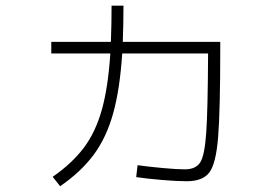

<svg xmlns="http://www.w3.org/2000/svg" viewBox="-20 -641 978 678"><path d="M460.9 -15.6 465.8 -57.6Q505.4 -52.2 555.2 -47.6Q605 -43 632.8 -43Q670.9 -43 686.8 -67.1Q702.6 -91.3 708.3 -172.6Q713.9 -253.9 714.8 -452.1H411.6Q403.3 -325.2 379.4 -240Q355.5 -154.8 310.8 -94.5Q266.1 -34.2 192.4 16.6L166 -16.6Q234.9 -64.5 276.1 -119.4Q317.4 -174.3 339.6 -253.4Q361.8 -332.5 369.6 -452.1H161.1V-493.2H371.6Q374 -558.1 374 -621.1H416Q416 -559.1 413.6 -493.2H757.8V-472.7Q757.8 -249.5 750.2 -156.2Q742.7 -63 719.2 -32Q695.8 -1 639.6 -1Q606 -1 553 -5.4Q500 -9.8 460.9 -15.6Z"/></svg>

Font: Pretendard ExtraLight
Style: Regular
Weight: 200
Designer: Base glyphs from Inter by Rasmus Andersson; Hangeul glyphs from Noto Sans CJK(Source Han Sans) by Jang Soo-young and Kan
Foundry: Kil Hyung-jin
Version: Version 1.309